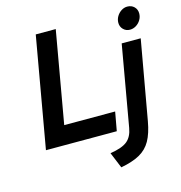

<svg xmlns="http://www.w3.org/2000/svg" viewBox="-132 -837 1104 1174"><g transform="rotate(-15 420.0 -250.0)"><path d="M72.4 0 195.4 -700H322L220 -119.2H542.4L520.8 0ZM490.4 220.4 449 120Q525.2 107.9 557.6 81.1Q590 54.3 599.2 0.4L688.8 -511H809.2L720.2 -9.6Q707.2 64.3 681.5 110.1Q655.8 155.8 610 181.2Q564.2 206.7 490.4 220.4ZM760.2 -578.6Q735.1 -578.6 718.2 -595.8Q701.4 -612.9 701.4 -637.4Q701.4 -659.1 712.5 -677.9Q723.7 -696.6 741.5 -708.1Q759.3 -719.6 779.4 -719.6Q805.8 -719.6 822.8 -702.9Q839.8 -686.1 839.8 -660.8Q839.8 -638.8 828.6 -620Q817.5 -601.3 799.3 -590Q781.1 -578.6 760.2 -578.6Z"/></g></svg>

Font: Overpass
Style: Italic
Weight: 400
Italic angle: -10°
Designer: Delve Withrington, Dave Bailey, Thomas Jockin
Foundry: Delve Fonts LLC
Version: Version 4.000